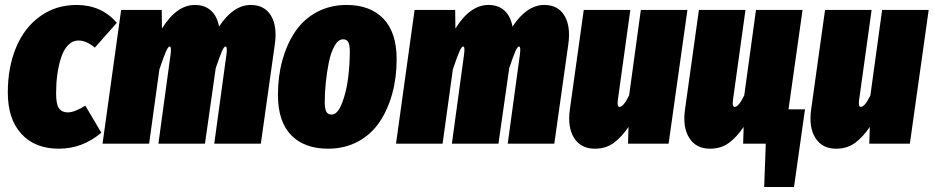

<svg xmlns="http://www.w3.org/2000/svg" viewBox="-20 -574 3730 767"><path d="M286.1 -554.2Q384.8 -554.2 446.8 -482.9L358.9 -383.8Q324.7 -412.1 293.9 -412.1Q269.5 -412.1 251.5 -393.1Q233.4 -374 223.4 -342Q213.4 -310.1 208.7 -274.7Q204.1 -239.3 204.1 -201.2Q204.1 -156.2 216.1 -140.6Q228 -125 251 -125Q277.8 -125 320.8 -151.9L384.8 -43.9Q309.6 20 214.8 20Q119.6 20 65.4 -39.3Q11.2 -98.6 11.2 -204.1Q11.2 -305.7 44.4 -384.8Q77.6 -463.9 140.4 -509Q203.1 -554.2 286.1 -554.2Z M981.9 -554.2Q1036.6 -554.2 1062.5 -511.5Q1088.4 -468.8 1077.6 -395L1022 0H835.9L884.8 -357.9Q888.7 -388.2 880.9 -388.2Q875 -388.2 866.7 -369.6Q858.4 -351.1 841.8 -301.8L798.8 0H612.8L661.6 -357.9Q665.5 -388.2 657.7 -388.2Q651.9 -388.2 643.3 -369.1Q634.8 -350.1 616.7 -296.9L575.7 0H389.6L463.9 -534.2H626L627 -460Q685.5 -554.2 758.8 -554.2Q798.3 -554.2 823 -531.5Q847.7 -508.8 855 -467.8Q912.1 -554.2 981.9 -554.2Z M1290.5 20Q1196.3 20 1143.3 -33.9Q1090.3 -87.9 1090.3 -195.8Q1090.3 -269 1107.9 -333Q1125.5 -397 1158.7 -446.8Q1191.9 -496.6 1245.1 -525.4Q1298.3 -554.2 1364.7 -554.2Q1458.5 -554.2 1511.5 -499.5Q1564.5 -444.8 1564.5 -336.9Q1564.5 -263.7 1546.9 -199.7Q1529.3 -135.7 1496.1 -86.4Q1462.9 -37.1 1409.9 -8.5Q1356.9 20 1290.5 20ZM1304.7 -116.2Q1328.6 -116.2 1346.2 -161.6Q1363.8 -207 1370.6 -261.7Q1377.4 -316.4 1377.4 -367.2Q1377.4 -395 1371.1 -406Q1364.7 -417 1350.6 -417Q1331.5 -417 1316.7 -391.1Q1301.8 -365.2 1293.7 -325.2Q1285.6 -285.2 1281.5 -244.4Q1277.3 -203.6 1277.3 -167Q1277.3 -138.7 1283.9 -127.4Q1290.5 -116.2 1304.7 -116.2Z M2154.3 -554.2Q2209 -554.2 2234.9 -511.5Q2260.7 -468.8 2250 -395L2194.3 0H2008.3L2057.1 -357.9Q2061 -388.2 2053.2 -388.2Q2047.4 -388.2 2039.1 -369.6Q2030.8 -351.1 2014.2 -301.8L1971.2 0H1785.2L1834 -357.9Q1837.9 -388.2 1830.1 -388.2Q1824.2 -388.2 1815.7 -369.1Q1807.1 -350.1 1789.1 -296.9L1748 0H1562L1636.2 -534.2H1798.3L1799.3 -460Q1857.9 -554.2 1931.2 -554.2Q1970.7 -554.2 1995.4 -531.5Q2020 -508.8 2027.3 -467.8Q2084.5 -554.2 2154.3 -554.2Z M2356 20Q2300.3 20 2273.2 -23.2Q2246.1 -66.4 2256.8 -139.2L2312 -534.2H2498L2447.8 -171.9Q2444.8 -147 2455.1 -147Q2470.7 -147 2493.2 -192.9L2540 -534.2H2726.1L2650.9 0H2488.8L2490.7 -66.9Q2463.4 -26.4 2431.9 -3.2Q2400.4 20 2356 20Z M3129.9 -137.2H3195.8L3151.9 172.9H3032.7L3039.1 0H2948.7L2950.7 -66.9Q2923.3 -26.4 2891.8 -3.2Q2860.4 20 2815.9 20Q2760.3 20 2733.2 -23.2Q2706.1 -66.4 2716.8 -139.2L2772 -534.2H2958L2907.7 -171.9Q2904.8 -147 2915 -147Q2930.7 -147 2953.1 -192.9L3000 -534.2H3186Z M3319.8 20Q3264.2 20 3237.1 -23.2Q3210 -66.4 3220.7 -139.2L3275.9 -534.2H3461.9L3411.6 -171.9Q3408.7 -147 3418.9 -147Q3434.6 -147 3457 -192.9L3503.9 -534.2H3689.9L3614.7 0H3452.6L3454.6 -66.9Q3427.2 -26.4 3395.8 -3.2Q3364.3 20 3319.8 20Z"/></svg>

Font: Fira Sans Compressed Heavy
Style: Italic
Weight: 900
Width: 3
Italic angle: -8°
Designer: Carrois Corporate & Edenspiekermann AG
Foundry: Carrois Corporate GbR & Edenspiekermann AG
Version: Version 4.203;PS 004.203;hotconv 1.0.88;makeotf.lib2.5.64775